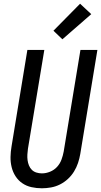

<svg xmlns="http://www.w3.org/2000/svg" viewBox="-20 -1003 543 1031"><path d="M205 8Q176 8 149 2Q122 -4 100 -19Q78 -34 63.5 -56.5Q49 -79 42.5 -105.5Q36 -132 36.5 -160Q37 -188 42 -217L127 -735H218L130 -204Q128 -189 127 -173.5Q126 -158 128 -143Q130 -128 135.5 -114.5Q141 -101 151 -91Q161 -81 175.5 -76.5Q190 -72 205 -72Q227 -72 249 -81Q271 -90 286.5 -107Q302 -124 310 -145.5Q318 -167 322 -189L412 -735H503L411 -176Q407 -152 399 -128Q391 -104 377.5 -82Q364 -60 344.5 -42Q325 -24 302 -12.5Q279 -1 254 3.5Q229 8 205 8ZM315 -792 267 -838 410 -983 470 -927Z"/></svg>

Font: Iosevka Medium Oblique
Style: Regular
Weight: 500
Italic angle: -9°
Monospace: yes
Designer: Belleve Invis
Foundry: Belleve Invis
Version: Version 32.5.0; ttfautohint (v1.8.4)